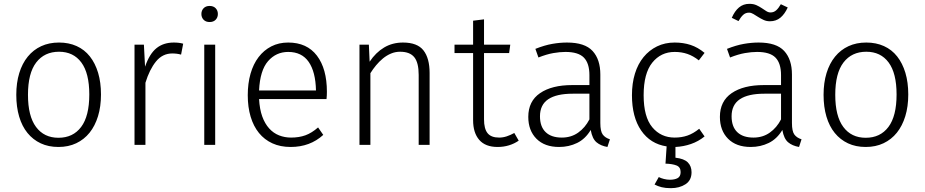

<svg xmlns="http://www.w3.org/2000/svg" viewBox="-20 -756 4825 1002"><path d="M65 -261Q65 -324 80.5 -374.5Q96 -425 125 -460.5Q154 -496 195 -515Q236 -534 288 -534Q339 -534 380 -515.5Q421 -497 449 -461.5Q477 -426 492 -376Q507 -326 507 -263Q507 -200 491.5 -149.5Q476 -99 447.5 -63.5Q419 -28 378 -8.5Q337 11 285 11Q233 11 192.5 -8Q152 -27 123.5 -62Q95 -97 80 -147.5Q65 -198 65 -261ZM288 -486Q212 -486 169 -430Q126 -374 126 -261Q126 -150 168 -93.5Q210 -37 285 -37Q361 -37 403.5 -93.5Q446 -150 446 -263Q446 -374 404.5 -430Q363 -486 288 -486Z M737 -408Q760 -475 796.5 -504.5Q833 -534 887 -534Q915 -534 936 -528L925 -471Q904 -477 879 -477Q828 -477 794 -435Q760 -393 739 -324V0H682V-523H731Z M1103 -523V0H1046V-523ZM1074 -641Q1054 -641 1042.5 -653Q1031 -665 1031 -683Q1031 -701 1042.5 -713Q1054 -725 1074 -725Q1094 -725 1105.5 -713Q1117 -701 1117 -683Q1117 -665 1105.5 -653Q1094 -641 1074 -641Z M1332 -239Q1335 -186 1348.5 -148.5Q1362 -111 1384.5 -86Q1407 -61 1436.5 -49.5Q1466 -38 1499 -38Q1541 -38 1574 -50Q1607 -62 1640 -91L1667 -52Q1598 11 1497 11Q1443 11 1401.5 -8Q1360 -27 1331.5 -62Q1303 -97 1288 -147Q1273 -197 1273 -259Q1273 -321 1287.5 -371.5Q1302 -422 1329.5 -458Q1357 -494 1396 -514Q1435 -534 1484 -534Q1582 -534 1634 -465.5Q1686 -397 1686 -277Q1686 -268 1685.5 -257.5Q1685 -247 1684 -239ZM1484 -485Q1421 -485 1379 -437Q1337 -389 1332 -284H1629Q1627 -381 1591 -433Q1555 -485 1484 -485Z M1909 -434Q1941 -482 1984.5 -508Q2028 -534 2083 -534Q2158 -534 2190 -493Q2222 -452 2222 -375V0H2165V-365Q2165 -429 2142 -457.5Q2119 -486 2068 -486Q2043 -486 2020.5 -476.5Q1998 -467 1978.5 -451Q1959 -435 1942.5 -415Q1926 -395 1913 -374V0H1856V-523H1905Z M2352 -523H2449V-648L2506 -655V-523H2643L2637 -479H2506V-133Q2506 -84 2524.5 -61Q2543 -38 2585 -38Q2605 -38 2624.5 -44.5Q2644 -51 2664 -62L2687 -22Q2664 -6 2636 2.5Q2608 11 2577 11Q2513 11 2481 -26Q2449 -63 2449 -129V-479H2352Z M3063 -78Q3035 -31 2992 -10Q2949 11 2898 11Q2822 11 2779.5 -32Q2737 -75 2737 -146Q2737 -228 2798.5 -270Q2860 -312 2966 -312H3056V-364Q3056 -426 3027 -455.5Q2998 -485 2931 -485Q2902 -485 2867.5 -479Q2833 -473 2790 -456L2774 -501Q2822 -520 2862 -527Q2902 -534 2939 -534Q3032 -534 3072.5 -490Q3113 -446 3113 -367V-114Q3113 -71 3125.5 -54Q3138 -37 3163 -29L3150 11Q3115 5 3093 -13.5Q3071 -32 3063 -77ZM3056 -267H2969Q2884 -267 2841 -238Q2798 -209 2798 -149Q2798 -95 2827.5 -66.5Q2857 -38 2912 -38Q2961 -38 2997.5 -64Q3034 -90 3056 -133Z M3532 142Q3532 116 3510.5 107.5Q3489 99 3453 98L3459 8Q3374 -5 3326 -75Q3278 -145 3278 -259Q3278 -321 3293.5 -371.5Q3309 -422 3338.5 -458Q3368 -494 3409 -514Q3450 -534 3501 -534Q3546 -534 3584 -521.5Q3622 -509 3657 -480L3627 -441Q3598 -464 3567.5 -474.5Q3537 -485 3501 -485Q3429 -485 3384 -429Q3339 -373 3339 -259Q3339 -146 3384 -92Q3429 -38 3501 -38Q3537 -38 3567.5 -48.5Q3598 -59 3629 -84L3657 -44Q3625 -18 3586 -4.5Q3547 9 3505 11V67Q3550 72 3569.5 91.5Q3589 111 3589 143Q3589 185 3557.5 205.5Q3526 226 3481 226Q3453 226 3433 221Q3413 216 3396 207L3418 168Q3429 174 3445 178Q3461 182 3476 182Q3501 182 3516.5 173.5Q3532 165 3532 142Z M4063 -78Q4035 -31 3992 -10Q3949 11 3898 11Q3822 11 3779.5 -32Q3737 -75 3737 -146Q3737 -228 3798.5 -270Q3860 -312 3966 -312H4056V-364Q4056 -426 4027 -455.5Q3998 -485 3931 -485Q3902 -485 3867.5 -479Q3833 -473 3790 -456L3774 -501Q3822 -520 3862 -527Q3902 -534 3939 -534Q4032 -534 4072.5 -490Q4113 -446 4113 -367V-114Q4113 -71 4125.5 -54Q4138 -37 4163 -29L4150 11Q4115 5 4093 -13.5Q4071 -32 4063 -77ZM4056 -267H3969Q3884 -267 3841 -238Q3798 -209 3798 -149Q3798 -95 3827.5 -66.5Q3857 -38 3912 -38Q3961 -38 3997.5 -64Q4034 -90 4056 -133ZM3998 -645Q3980 -645 3965 -652Q3950 -659 3936.5 -667.5Q3923 -676 3911.5 -683Q3900 -690 3889 -690Q3871 -690 3858.5 -678.5Q3846 -667 3834 -646L3799 -663Q3814 -698 3836.5 -717Q3859 -736 3891 -736Q3912 -736 3927.5 -729Q3943 -722 3955.5 -713.5Q3968 -705 3979 -698Q3990 -691 4001 -691Q4018 -691 4030.5 -702Q4043 -713 4055 -734L4091 -717Q4075 -682 4052.5 -663.5Q4030 -645 3998 -645Z M4278 -261Q4278 -324 4293.5 -374.5Q4309 -425 4338 -460.5Q4367 -496 4408 -515Q4449 -534 4501 -534Q4552 -534 4593 -515.5Q4634 -497 4662 -461.5Q4690 -426 4705 -376Q4720 -326 4720 -263Q4720 -200 4704.5 -149.5Q4689 -99 4660.5 -63.5Q4632 -28 4591 -8.5Q4550 11 4498 11Q4446 11 4405.5 -8Q4365 -27 4336.5 -62Q4308 -97 4293 -147.5Q4278 -198 4278 -261ZM4501 -486Q4425 -486 4382 -430Q4339 -374 4339 -261Q4339 -150 4381 -93.5Q4423 -37 4498 -37Q4574 -37 4616.5 -93.5Q4659 -150 4659 -263Q4659 -374 4617.5 -430Q4576 -486 4501 -486Z"/></svg>

Font: Jldddboxgfspflltxgxzjzlszac
Style: Regular
Weight: 300
Designer: Carrois Corporate & Edenspiekermann
Foundry: Carrois Corporate GbR & Edenspiekermann AG
Version: Version 2.001